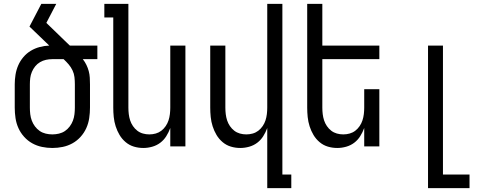

<svg xmlns="http://www.w3.org/2000/svg" viewBox="-20 -755 2540 990"><path d="M250 8Q223 8 196.5 2.5Q170 -3 146.5 -16Q123 -29 104.5 -49.5Q86 -70 75 -94.5Q64 -119 60 -146Q56 -173 56 -200V-320Q56 -345 60 -370Q64 -395 74 -418Q84 -441 100.5 -460.5Q117 -480 138.5 -493Q160 -506 184.5 -512.5Q209 -519 234 -520L132 -618L193 -735H270L219 -637L314 -545Q320 -539 326 -533.5Q332 -528 338 -522L339 -521Q340 -521 340 -520.5Q340 -520 341 -520H482V-450H407Q418 -436 425.5 -420.5Q433 -405 437.5 -388.5Q442 -372 443 -354.5Q444 -337 444 -320V-200Q444 -173 440 -146Q436 -119 425 -94.5Q414 -70 395.5 -49.5Q377 -29 353.5 -16Q330 -3 303.5 2.5Q277 8 250 8ZM250 -62Q267 -62 284 -66Q301 -70 315 -79.5Q329 -89 339.5 -103Q350 -117 356 -133Q362 -149 364 -166Q366 -183 366 -200V-320Q366 -339 364 -357Q362 -375 354 -392Q346 -409 334 -423Q322 -437 308 -450H250Q233 -450 217 -446.5Q201 -443 186.5 -434.5Q172 -426 161.5 -413Q151 -400 144.5 -384.5Q138 -369 136 -353Q134 -337 134 -320V-200Q134 -183 136 -166Q138 -149 144 -133Q150 -117 160.5 -103Q171 -89 185 -79.5Q199 -70 216 -66Q233 -62 250 -62Z M719 8Q694 8 670.5 1Q647 -6 628 -22Q609 -38 596.5 -59Q584 -80 576.5 -103.5Q569 -127 566.5 -151.5Q564 -176 564 -200V-665H518V-735H642V-200Q642 -183 644 -166.5Q646 -150 651 -134.5Q656 -119 665.5 -105Q675 -91 688 -81Q701 -71 717 -66.5Q733 -62 750 -62Q767 -62 783 -66.5Q799 -71 812 -81Q825 -91 834.5 -105Q844 -119 849 -134.5Q854 -150 856 -166.5Q858 -183 858 -200V-520H936V0H858V-95Q850 -73 837.5 -53Q825 -33 806.5 -19Q788 -5 765 1.5Q742 8 719 8Z M1358 215V-95Q1350 -73 1337.5 -53Q1325 -33 1306.5 -19Q1288 -5 1265 1.5Q1242 8 1219 8Q1194 8 1170.5 1Q1147 -6 1128 -22Q1109 -38 1096.5 -59Q1084 -80 1076.5 -103.5Q1069 -127 1066.5 -151.5Q1064 -176 1064 -200V-520H1142V-200Q1142 -183 1144 -166.5Q1146 -150 1151 -134.5Q1156 -119 1165.5 -105Q1175 -91 1188 -81Q1201 -71 1217 -66.5Q1233 -62 1250 -62Q1267 -62 1283 -66.5Q1299 -71 1312 -81Q1325 -91 1334.5 -105Q1344 -119 1349 -134.5Q1354 -150 1356 -166.5Q1358 -183 1358 -200V-735H1436V145H1482V215Z M1719 8Q1694 8 1670.5 1Q1647 -6 1628 -22Q1609 -38 1596.5 -59Q1584 -80 1576.5 -103.5Q1569 -127 1566.5 -151.5Q1564 -176 1564 -200V-735H1642V-520H1936V-450H1642V-200Q1642 -183 1644 -166.5Q1646 -150 1651 -134.5Q1656 -119 1665.5 -105Q1675 -91 1688 -81Q1701 -71 1717 -66.5Q1733 -62 1750 -62Q1767 -62 1783 -66.5Q1799 -71 1812 -81Q1825 -91 1834.5 -105Q1844 -119 1849 -134.5Q1854 -150 1856 -166.5Q1858 -183 1858 -200V-295H1936V0H1858V-95Q1850 -73 1837.5 -53Q1825 -33 1806.5 -19Q1788 -5 1765 1.5Q1742 8 1719 8Z M2187 215V-520H2264V145H2401V215Z"/></svg>

Font: Iosevka srxl
Style: Regular
Weight: 400
Monospace: yes
Designer: Belleve Invis
Foundry: Belleve Invis
Version: Version 33.0.1; ttfautohint (v1.8.3)